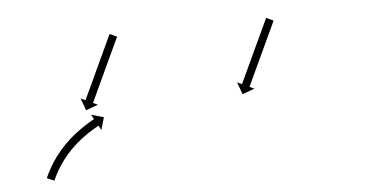

<svg xmlns="http://www.w3.org/2000/svg" viewBox="-36 -600 979 482"><g transform="rotate(-5 454.0 -358.5)"><path d="M270.8 -522.6C271.1 -523.2 271.4 -523.8 271.7 -524.4L253.5 -532.9C253.3 -532.3 253 -531.7 252.7 -531.1C251.9 -529.4 251.1 -527.7 250.3 -526C249.1 -523.4 247.9 -520.7 246.6 -518.1C245 -514.7 243.5 -511.2 241.9 -507.8C240 -503.8 238.1 -499.7 236.2 -495.7C234.1 -491.2 232 -486.6 229.9 -482.1C227.6 -477.3 225.4 -472.5 223.1 -467.6C220.8 -462.6 218.5 -457.6 216.2 -452.7C213.9 -447.7 211.5 -442.7 209.2 -437.7C207 -432.9 204.7 -428 202.5 -423.2C200.4 -418.7 198.3 -414.2 196.2 -409.6C194.3 -405.6 192.4 -401.5 190.5 -397.5C188.9 -394.1 187.3 -390.7 185.7 -387.2C184.5 -384.6 183.3 -382 182 -379.3C181.2 -377.6 180.5 -375.9 179.7 -374.2C179.4 -373.6 179.1 -373 178.8 -372.4L166.9 -378L178.1 -347.2L208.9 -358.4L197 -364C197.2 -364.6 197.5 -365.2 197.8 -365.8C198.6 -367.5 199.4 -369.2 200.2 -370.9C201.4 -373.5 202.6 -376.2 203.9 -378.8C205.4 -382.2 207 -385.6 208.6 -389.1C210.5 -393.1 212.4 -397.2 214.3 -401.2C216.4 -405.7 218.5 -410.2 220.6 -414.8C222.8 -419.6 225.1 -424.4 227.3 -429.3C229.7 -434.2 232 -439.2 234.3 -444.2C236.6 -449.2 239 -454.2 241.3 -459.2C243.5 -464 245.8 -468.8 248 -473.7C250.1 -478.2 252.2 -482.7 254.3 -487.2C256.2 -491.3 258.1 -495.3 260 -499.4C261.6 -502.8 263.2 -506.2 264.8 -509.6C266 -512.3 267.2 -514.9 268.5 -517.6C269.2 -519.3 270 -520.9 270.8 -522.6ZM65.9 -187.9C65.6 -187.3 65.4 -186.6 65.1 -186L83.4 -178C83.7 -178.6 84 -179.2 84.2 -179.9C84.2 -179.9 84.2 -179.9 84.2 -179.8C84.2 -179.8 84.2 -179.8 84.2 -179.8C85 -181.6 85.8 -183.3 86.6 -185.1C86.6 -185.1 86.6 -185.1 86.6 -185.1C86.6 -185 86.6 -185 86.6 -185C87.9 -187.7 89.2 -190.4 90.6 -193.1C90.6 -193.1 90.6 -193.1 90.5 -193C90.5 -193 90.5 -193 90.5 -193C92.3 -196.4 94.2 -199.9 96.1 -203.3C96.1 -203.3 96.1 -203.2 96.1 -203.2C96 -203.2 96 -203.1 96 -203.1C98.4 -207.1 100.8 -211 103.3 -214.9C103.3 -214.9 103.3 -214.9 103.2 -214.9C103.2 -214.8 103.2 -214.8 103.2 -214.8C106 -219.1 109 -223.3 112.1 -227.4C112.1 -227.4 112 -227.4 112 -227.4C112 -227.3 111.9 -227.3 111.9 -227.3C115.3 -231.6 118.7 -235.9 122.3 -240.2C122.3 -240.2 122.2 -240.1 122.2 -240.1C122.2 -240 122.1 -240 122.1 -240C125.9 -244.3 129.7 -248.5 133.7 -252.6C133.7 -252.6 133.7 -252.5 133.6 -252.5C133.6 -252.4 133.5 -252.4 133.5 -252.4C137.6 -256.4 141.7 -260.3 145.9 -264.1C145.9 -264.1 145.8 -264.1 145.8 -264.1C145.8 -264 145.7 -264 145.7 -264C149.8 -267.6 154 -271.2 158.3 -274.6C158.3 -274.6 158.3 -274.6 158.2 -274.6C158.2 -274.5 158.2 -274.5 158.2 -274.5C162.2 -277.7 166.3 -280.8 170.4 -283.8C170.4 -283.8 170.4 -283.8 170.4 -283.7C170.3 -283.7 170.3 -283.7 170.3 -283.7C174 -286.3 177.8 -288.9 181.6 -291.5C181.6 -291.5 181.6 -291.4 181.6 -291.4C181.6 -291.4 181.5 -291.4 181.5 -291.4C184.8 -293.5 188 -295.6 191.3 -297.6C191.3 -297.6 191.3 -297.6 191.3 -297.6C191.3 -297.6 191.2 -297.5 191.2 -297.5C193.8 -299.1 196.3 -300.6 198.9 -302.1C198.9 -302.1 198.9 -302.1 198.9 -302.1C198.9 -302.1 198.9 -302.1 198.9 -302.1C200.5 -303 202.2 -304 203.8 -304.9L203.8 -304.9L203.8 -304.9C204.4 -305.2 205 -305.6 205.6 -305.9L212 -294.4L221 -325.9L189.5 -334.9L195.9 -323.4C195.3 -323 194.7 -322.7 194 -322.4L194 -322.3L194 -322.3C192.3 -321.4 190.6 -320.4 188.9 -319.4C188.9 -319.4 188.9 -319.4 188.8 -319.4C188.8 -319.4 188.8 -319.4 188.8 -319.4C186.2 -317.8 183.5 -316.2 180.9 -314.7C180.9 -314.7 180.9 -314.6 180.9 -314.6C180.8 -314.6 180.8 -314.6 180.8 -314.6C177.4 -312.5 174 -310.4 170.7 -308.2C170.7 -308.2 170.6 -308.2 170.6 -308.1C170.6 -308.1 170.6 -308.1 170.6 -308.1C166.6 -305.5 162.7 -302.8 158.8 -300C158.8 -300 158.7 -300 158.7 -300C158.7 -300 158.7 -299.9 158.7 -299.9C154.3 -296.8 150.1 -293.6 145.9 -290.3C145.9 -290.3 145.8 -290.2 145.8 -290.2C145.8 -290.2 145.7 -290.2 145.7 -290.2C141.3 -286.5 136.9 -282.8 132.5 -279.1C132.5 -279.1 132.5 -279 132.5 -279C132.4 -279 132.4 -278.9 132.4 -278.9C128 -274.9 123.7 -270.8 119.4 -266.6C119.4 -266.6 119.4 -266.5 119.4 -266.5C119.3 -266.5 119.3 -266.4 119.3 -266.4C115.1 -262.1 111.1 -257.7 107.1 -253.2C107.1 -253.2 107.1 -253.2 107 -253.1C107 -253.1 107 -253 107 -253C103.2 -248.6 99.6 -244 96.1 -239.4C96.1 -239.4 96 -239.4 96 -239.3C96 -239.3 95.9 -239.3 95.9 -239.3C92.7 -234.9 89.6 -230.4 86.6 -225.9C86.6 -225.9 86.5 -225.8 86.5 -225.8C86.5 -225.8 86.4 -225.7 86.4 -225.7C83.8 -221.6 81.3 -217.5 78.8 -213.3C78.8 -213.3 78.8 -213.2 78.7 -213.2C78.7 -213.1 78.7 -213.1 78.7 -213.1C76.7 -209.5 74.7 -205.9 72.8 -202.3C72.8 -202.3 72.8 -202.2 72.8 -202.2C72.7 -202.2 72.7 -202.1 72.7 -202.1C71.3 -199.3 69.9 -196.5 68.5 -193.6C68.5 -193.6 68.5 -193.6 68.5 -193.6C68.5 -193.6 68.5 -193.5 68.5 -193.5C67.6 -191.7 66.8 -189.8 66 -188C66 -188 65.9 -188 65.9 -187.9C65.9 -187.9 65.9 -187.9 65.9 -187.9ZM665.8 -528.6C666.1 -529.2 666.4 -529.8 666.7 -530.4L648.5 -538.8C648.3 -538.2 648 -537.6 647.7 -537C646.9 -535.3 646.1 -533.6 645.3 -531.9C644.1 -529.3 642.9 -526.7 641.6 -524C640 -520.6 638.4 -517.2 636.8 -513.8C635 -509.7 633.1 -505.7 631.2 -501.6C629.1 -497.1 627 -492.6 624.9 -488.1C622.6 -483.3 620.4 -478.4 618.1 -473.6C615.8 -468.6 613.5 -463.6 611.1 -458.6C608.8 -453.6 606.5 -448.7 604.2 -443.7C601.9 -438.8 599.6 -434 597.4 -429.2C595.3 -424.7 593.2 -420.1 591.1 -415.6C589.2 -411.6 587.3 -407.5 585.4 -403.5C583.8 -400.1 582.2 -396.6 580.6 -393.2C579.4 -390.6 578.2 -388 576.9 -385.3C576.2 -383.6 575.4 -381.9 574.6 -380.2C574.3 -379.6 574 -379 573.7 -378.4L561.8 -384L573 -353.2L603.8 -364.4L591.9 -370C592.1 -370.6 592.4 -371.2 592.7 -371.8C593.5 -373.5 594.3 -375.2 595.1 -376.9C596.3 -379.5 597.5 -382.1 598.8 -384.8C600.4 -388.2 601.9 -391.6 603.5 -395C605.4 -399.1 607.3 -403.1 609.2 -407.2C611.3 -411.7 613.4 -416.2 615.5 -420.7C617.8 -425.6 620 -430.4 622.3 -435.2C624.6 -440.2 626.9 -445.2 629.3 -450.2C631.6 -455.2 633.9 -460.2 636.2 -465.1C638.5 -470 640.7 -474.8 643 -479.6C645.1 -484.1 647.2 -488.7 649.3 -493.2C651.2 -497.2 653.1 -501.3 655 -505.3C656.6 -508.7 658.2 -512.2 659.8 -515.6C661 -518.2 662.2 -520.9 663.4 -523.5C664.2 -525.2 665 -526.9 665.8 -528.6Z"/></g></svg>

Font: FRB American Cursive Just Arrows Semibold
Style: Italic
Weight: 600
Italic angle: -25°
Version: Version 2.0;Modular Font Editor K font №1